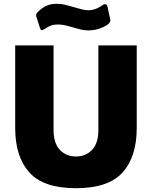

<svg xmlns="http://www.w3.org/2000/svg" viewBox="-20 -981 790 1011"><path d="M60 -307V-742H262V-298Q262 -226 295.5 -191.5Q329 -157 380 -157Q431 -157 464.5 -191.5Q498 -226 498 -298V-742H700V-307Q700 -156 625.5 -73Q551 10 380 10Q209 10 134.5 -73Q60 -156 60 -307ZM446 -821Q426 -821 408 -825Q390 -829 364 -837Q360 -838 334.5 -845Q309 -852 284 -852Q263 -852 248 -846.5Q233 -841 213 -827Q205 -822 201 -822Q194 -822 190 -835L173 -889Q172 -891 171 -894Q170 -897 170 -901Q170 -909 181 -920Q202 -940 224.5 -950.5Q247 -961 279 -961Q302 -961 323 -956Q344 -951 374 -942Q393 -936 411.5 -931.5Q430 -927 445 -927Q483 -927 522 -955Q527 -959 533 -959Q543 -959 546 -946L560 -881Q561 -878 561 -873Q561 -862 546 -851Q529 -839 502 -830Q475 -821 446 -821Z"/></svg>

Font: Morrison Black
Style: Regular
Weight: 900
Designer: Pablo Impallari, Rodrigo Fuenzalida (Modified by Dan O. Williams)
Version: Version 0.03;June 6, 2019;FontCreator 11.5.0.2425 64-bit; tt